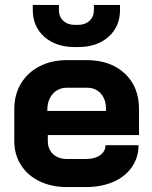

<svg xmlns="http://www.w3.org/2000/svg" viewBox="-20 -751 618 779"><path d="M38 -179V-308Q38 -367 65 -412Q92 -457 140.5 -482Q189 -507 252 -507H332Q428 -507 486 -453Q544 -399 544 -309V-203H174V-179Q174 -146 195 -126Q216 -106 252 -106H330Q365 -106 386.5 -121.5Q408 -137 408 -162H542Q542 -112 515 -73Q488 -34 439.5 -13Q391 8 328 8H252Q189 8 140.5 -15.5Q92 -39 65 -81.5Q38 -124 38 -179ZM410 -301V-309Q410 -348 389 -371.5Q368 -395 333 -395H252Q216 -395 194 -370Q172 -345 172 -304V-301ZM113 -711V-731H219V-711Q219 -683 237 -666.5Q255 -650 284 -650H296Q325 -650 343 -666.5Q361 -683 361 -711V-731H467V-711Q467 -643 420 -601.5Q373 -560 296 -560H284Q207 -560 160 -601.5Q113 -643 113 -711Z"/></svg>

Font: Stavian Bold
Style: Bold
Weight: 700
Version: Version 1.000; ttfautohint (v1.6)